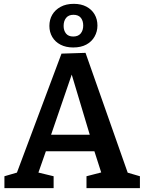

<svg xmlns="http://www.w3.org/2000/svg" viewBox="-20 -979 752 999"><path d="M652 -59 619 -88 708 -62V0H430V-62L523 -86L511 -68L466 -208L486 -192H208L224 -207L176 -70L172 -83L259 -62V0H3V-62L89 -87L61 -62L300 -700L425 -704ZM240 -261 231 -278H465L453 -258L340 -635L368 -634ZM361 -732Q323 -732 295 -746.5Q267 -761 252 -786.5Q237 -812 237 -844Q237 -877 252 -902.5Q267 -928 295.5 -943.5Q324 -959 364 -959Q402 -959 429.5 -944.5Q457 -930 472 -904.5Q487 -879 487 -846Q487 -815 472 -788.5Q457 -762 429 -747Q401 -732 361 -732ZM361 -789Q387 -789 400 -805Q413 -821 413 -846Q413 -871 400.5 -886.5Q388 -902 362 -902Q337 -902 324 -886Q311 -870 311 -844Q311 -820 323.5 -804.5Q336 -789 361 -789Z"/></svg>

Font: Bitter Thin SemiBold
Style: Regular
Weight: 600
Version: Version 2.002